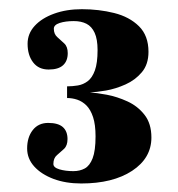

<svg xmlns="http://www.w3.org/2000/svg" viewBox="-20 -754 397 428"><path d="M161 -345Q126.5 -345 99.2 -355.2Q72 -365.5 56.2 -383Q40.5 -400.5 40.5 -423Q40.5 -448 53 -464Q65.5 -480 87.5 -480Q109.5 -480 120 -470.8Q130.5 -461.5 130.5 -444Q130.5 -429.5 122.8 -422.2Q115 -415 107 -408.2Q99 -401.5 99 -388.5Q99 -380.5 112.5 -376.5Q126 -372.5 143.5 -372.5Q158 -372.5 169 -378.5Q180 -384.5 186.5 -401.2Q193 -418 193 -450Q193 -476 187.5 -492.8Q182 -509.5 172.8 -518.8Q163.5 -528 152.2 -531.8Q141 -535.5 129.5 -535.5V-561.5Q141.5 -561.5 153.5 -563.5Q165.5 -565.5 175.5 -573Q185.5 -580.5 191.5 -597Q197.5 -613.5 197.5 -642.5Q197.5 -666.5 191 -680.8Q184.5 -695 172.8 -701Q161 -707 144.5 -707Q126 -707 113 -702.8Q100 -698.5 100 -690Q100 -678 107.8 -671.2Q115.5 -664.5 123.2 -657.2Q131 -650 131 -635.5Q131 -618 120.5 -608.5Q110 -599 88.5 -599Q66 -599 53.8 -615Q41.5 -631 41.5 -656.5Q41.5 -679 57.2 -696.2Q73 -713.5 100.5 -723.5Q128 -733.5 162.5 -733.5Q200.5 -733.5 234.5 -725Q268.5 -716.5 289.8 -695.5Q311 -674.5 311 -638.5Q311 -610.5 296.2 -593Q281.5 -575.5 259.8 -565.8Q238 -556 216.2 -552.2Q194.5 -548.5 180.5 -548Q195.5 -547 218.2 -542.8Q241 -538.5 264 -528Q287 -517.5 302.2 -498Q317.5 -478.5 317.5 -447.5Q317.5 -401.5 274.5 -373.2Q231.5 -345 161 -345Z"/></svg>

Font: Imbue 24pt
Style: Bold
Weight: 700
Designer: Tyler Finck
Foundry: Etcetera Type Company
Version: Version 1.102